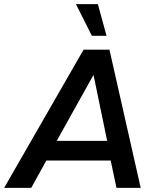

<svg xmlns="http://www.w3.org/2000/svg" viewBox="-41 -908 764 928"><path d="M522 0 494 -132H183L110 0H-21L363 -668H488L639 0ZM411 -546 233 -227H477ZM403 -735 326 -888H432L474 -735Z"/></svg>

Font: Celebes SemiBold
Style: Italic
Weight: 600
Italic angle: -10°
Designer: Anugrah Pasau
Foundry: Lafontype
Version: Version 1.000; ttfautohint (v1.8.4)